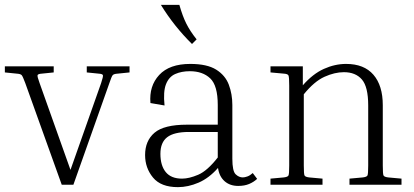

<svg xmlns="http://www.w3.org/2000/svg" viewBox="-20 -760 1703 790"><path d="M430 -418 282 0H234L84 -418Q74 -445 69.5 -450.5Q65 -456 49 -457L0 -462V-487H201V-462L152 -457Q136 -456 134.5 -450.5Q133 -445 143 -418L270 -61L396 -418Q405 -445 403.5 -450.5Q402 -456 386 -457L337 -462V-487H513V-462L464 -457Q448 -456 443.5 -450.5Q439 -445 430 -418Z M960 5Q926 5 904 -14.5Q882 -34 877 -69Q840 -27 797 -8.5Q754 10 712 10Q642 10 609.5 -29.5Q577 -69 577 -122Q577 -181 616 -214Q655 -247 749 -247H876V-328Q876 -408 845 -437.5Q814 -467 761 -467Q727 -467 701 -455.5Q675 -444 663 -413.5Q651 -383 657 -326L599 -336Q593 -406 635 -451.5Q677 -497 763 -497Q832 -497 869.5 -473.5Q907 -450 921.5 -411.5Q936 -373 936 -328V-107Q936 -56 949.5 -43Q963 -30 979 -30Q987 -30 998 -34Q1009 -38 1020 -48L1038 -24Q1024 -11 1005 -3Q986 5 960 5ZM729 -25Q758 -25 795.5 -41Q833 -57 876 -112V-217H757Q696 -217 668 -195.5Q640 -174 640 -127Q640 -79 662 -52Q684 -25 729 -25ZM770 -579Q696 -652 642 -740H718Q731 -694 746.5 -663Q762 -632 789 -598Z M1632 -25V0H1418V-25L1473 -30Q1489 -32 1492 -38Q1495 -44 1495 -79V-326Q1495 -403 1469 -433Q1443 -463 1395 -463Q1357 -463 1315 -444Q1273 -425 1230 -372V-79Q1230 -44 1233 -38Q1236 -32 1252 -30L1307 -25V0H1093V-25L1148 -30Q1164 -32 1167 -38Q1170 -44 1170 -79V-408Q1170 -443 1167 -449.5Q1164 -456 1148 -457L1093 -462V-487H1226V-409Q1267 -456 1312.5 -476.5Q1358 -497 1404 -497Q1478 -497 1516.5 -452.5Q1555 -408 1555 -327V-79Q1555 -44 1558 -38Q1561 -32 1577 -30Z"/></svg>

Font: Inria Serif Light
Style: Regular
Weight: 300
Designer: Black Foundry Team
Foundry: Black Foundry
Version: Version 1.000; ttfautohint (v1.8.3)